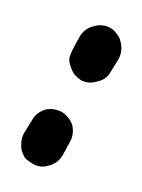

<svg xmlns="http://www.w3.org/2000/svg" viewBox="-60 -91 161 218"><g transform="rotate(5 21.0 18.0)"><path d="M-31 75Q-31 80 -30 84Q-28 89 -25 93Q-21 96 -17 98Q-7 103 2 99Q12 96 17 86L24 70Q28 61 25 51Q21 42 12 37Q2 33 -7 36Q-17 40 -21 49L-29 65Q-31 70 -31 75ZM15 -25Q15 -20 17 -16Q19 -11 22 -7Q25 -4 30 -1Q39 3 49 -1Q59 -4 63 -13L71 -29Q73 -34 73 -39Q73 -44 71 -49Q70 -53 66 -57Q63 -61 58 -63Q49 -67 39 -63Q30 -60 25 -51L18 -35Q16 -30 15 -25Z"/></g></svg>

Font: FRB American Cursive Dotted Black
Style: Bold Italic
Weight: 900
Italic angle: -25°
Version: Version 2.0;Modular Font Editor K font №1